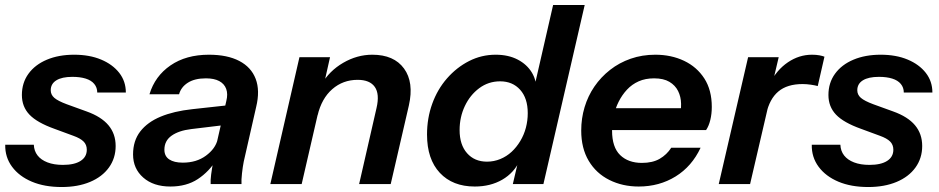

<svg xmlns="http://www.w3.org/2000/svg" viewBox="-20 -740 3775 772"><path d="M228 12Q159 12 108 -9.5Q57 -31 28.5 -69.5Q0 -108 1 -158H116Q117 -133 131 -115Q145 -97 171 -87Q197 -77 233 -77Q279 -77 304 -93Q329 -109 329 -138Q329 -158 316 -171Q303 -184 275 -194L199 -222Q129 -247 98.5 -279Q68 -311 68 -358Q68 -407 94.5 -443.5Q121 -480 168.5 -500Q216 -520 278 -520Q340 -520 386.5 -500.5Q433 -481 459.5 -447Q486 -413 486 -368H371Q371 -388 359 -402.5Q347 -417 324.5 -424Q302 -431 271 -431Q229 -431 206.5 -417Q184 -403 184 -377Q184 -359 198.5 -346.5Q213 -334 248 -321L328 -292Q387 -271 416 -236.5Q445 -202 445 -153Q445 -104 418 -66.5Q391 -29 342 -8.5Q293 12 228 12Z M827 0Q826 -15 829 -38.5Q832 -62 838 -93H835L890 -334Q897 -362 889.5 -382.5Q882 -403 861.5 -414Q841 -425 808 -425Q763 -425 735.5 -407.5Q708 -390 700 -361H581Q603 -434 665.5 -477Q728 -520 820 -520Q894 -520 942 -495Q990 -470 1008 -423Q1026 -376 1010 -310L960 -90Q956 -70 953 -43Q950 -16 951 0ZM665 10Q597 10 556 -26Q515 -62 515 -119Q515 -174 544 -211.5Q573 -249 626 -271Q679 -293 753 -301L908 -318L890 -238L749 -221Q699 -215 670 -194.5Q641 -174 641 -138Q641 -112 660.5 -99Q680 -86 715 -86Q770 -86 808 -114Q846 -142 855 -179L851 -99Q821 -50 775.5 -20Q730 10 665 10Z M1067 0 1184 -510H1307L1280 -390H1283L1193 0ZM1424 0 1494 -306Q1507 -362 1487 -390.5Q1467 -419 1418 -419Q1359 -419 1316 -381.5Q1273 -344 1257 -276L1272 -400Q1304 -455 1360 -487.5Q1416 -520 1477 -520Q1564 -520 1604.5 -464.5Q1645 -409 1624 -316L1551 0Z M2042 0 2065 -98 2070 -95Q2047 -45 1999.5 -17.5Q1952 10 1889 10Q1800 10 1748.5 -45Q1697 -100 1697 -199Q1697 -265 1718 -323Q1739 -381 1777.5 -425Q1816 -469 1866 -494.5Q1916 -520 1973 -520Q2024 -520 2061.5 -500.5Q2099 -481 2119 -447.5Q2139 -414 2136 -371H2124L2204 -720H2331L2165 0ZM1938 -90Q1966 -90 1991.5 -100.5Q2017 -111 2037 -129.5Q2057 -148 2072 -173Q2087 -198 2094.5 -226.5Q2102 -255 2102 -285Q2102 -345 2071.5 -379Q2041 -413 1991 -413Q1944 -413 1907 -385.5Q1870 -358 1849 -313.5Q1828 -269 1828 -217Q1828 -158 1858 -124Q1888 -90 1938 -90Z M2548 10Q2483 10 2430 -16.5Q2377 -43 2347 -93.5Q2317 -144 2317 -215Q2317 -264 2330.5 -309Q2344 -354 2370 -392Q2396 -430 2433 -459Q2470 -488 2516 -504Q2562 -520 2615 -520Q2679 -520 2730.5 -495.5Q2782 -471 2812 -424.5Q2842 -378 2842 -310Q2842 -282 2836 -257.5Q2830 -233 2819 -217H2393L2412 -305H2743L2712 -267Q2719 -295 2718.5 -323Q2718 -351 2706.5 -374Q2695 -397 2671.5 -411Q2648 -425 2610 -425Q2575 -425 2548 -413Q2521 -401 2501 -379.5Q2481 -358 2467.5 -331Q2454 -304 2447.5 -274Q2441 -244 2441 -215Q2441 -148 2473.5 -116.5Q2506 -85 2561 -85Q2604 -85 2632.5 -101.5Q2661 -118 2679 -146H2797Q2762 -71 2696.5 -30.5Q2631 10 2548 10Z M2870 0 2988 -510H3111L3082 -387H3086L2996 0ZM3061 -282 3075 -404Q3103 -459 3148 -489.5Q3193 -520 3245 -520Q3262 -520 3275 -517.5Q3288 -515 3295 -512L3268 -394Q3257 -397 3240 -399.5Q3223 -402 3207 -402Q3145 -402 3109.5 -372Q3074 -342 3061 -282Z M3471 12Q3402 12 3351 -9.5Q3300 -31 3271.5 -69.5Q3243 -108 3244 -158H3359Q3360 -133 3374 -115Q3388 -97 3414 -87Q3440 -77 3476 -77Q3522 -77 3547 -93Q3572 -109 3572 -138Q3572 -158 3559 -171Q3546 -184 3518 -194L3442 -222Q3372 -247 3341.5 -279Q3311 -311 3311 -358Q3311 -407 3337.5 -443.5Q3364 -480 3411.5 -500Q3459 -520 3521 -520Q3583 -520 3629.5 -500.5Q3676 -481 3702.5 -447Q3729 -413 3729 -368H3614Q3614 -388 3602 -402.5Q3590 -417 3567.5 -424Q3545 -431 3514 -431Q3472 -431 3449.5 -417Q3427 -403 3427 -377Q3427 -359 3441.5 -346.5Q3456 -334 3491 -321L3571 -292Q3630 -271 3659 -236.5Q3688 -202 3688 -153Q3688 -104 3661 -66.5Q3634 -29 3585 -8.5Q3536 12 3471 12Z"/></svg>

Font: Instrument Sans SemiBold
Style: Italic
Weight: 600
Italic angle: -13°
Designer: Rodrigo Fuenzalida
Foundry: fragTYPE
Version: Version 1.000;gftools[0.9.28]